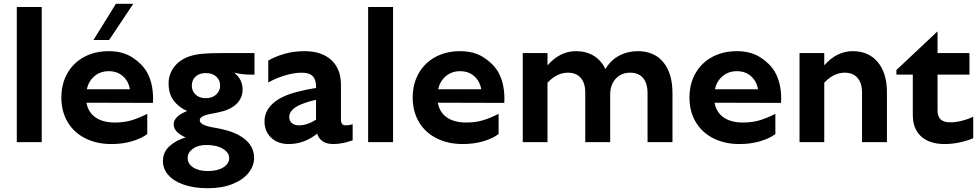

<svg xmlns="http://www.w3.org/2000/svg" viewBox="-20 -753 5188 1017"><path d="M201 -716V0H69V-716Z M556 -482Q629 -482 680 -449.5Q731 -417 757 -373Q778 -337 785.5 -293Q793 -249 790 -208L438 -209Q447 -158 486 -131Q525 -104 588 -104Q638 -104 677.5 -116Q717 -128 760 -150V-43Q730 -20 680 -5Q630 10 570 10Q492 10 431.5 -20.5Q371 -51 338 -107Q305 -163 305 -236Q305 -309 337 -365Q369 -421 426 -451.5Q483 -482 556 -482ZM668 -280Q661 -323 631 -349.5Q601 -376 556 -376Q512 -376 480.5 -349.5Q449 -323 440 -280ZM594 -733H686L558 -541H475Z M1073 15Q1029 15 1001.5 35Q974 55 974 84Q974 115 1003.5 134Q1033 153 1081 153Q1132 153 1163 133.5Q1194 114 1194 84Q1194 55 1160.5 35Q1127 15 1073 15ZM1146 -299Q1146 -329 1125.5 -347.5Q1105 -366 1070 -366Q1036 -366 1016 -347.5Q996 -329 996 -299Q996 -271 1016 -252Q1036 -233 1070 -233Q1104 -233 1125 -252Q1146 -271 1146 -299ZM1328 -472V-358H1303Q1263 -358 1220 -368Q1265 -334 1265 -278Q1265 -248 1250 -224Q1235 -200 1210 -185Q1189 -172 1163 -164.5Q1137 -157 1098 -150Q1068 -145 1053 -136.5Q1038 -128 1038 -116Q1038 -90 1109 -78Q1197 -64 1247 -36Q1326 8 1326 84Q1326 125 1297 162Q1268 199 1212 221.5Q1156 244 1081 244Q1007 244 953 225Q899 206 871 173.5Q843 141 843 100Q843 53 877.5 21.5Q912 -10 963 -25Q931 -40 915.5 -56.5Q900 -73 900 -95Q900 -136 971 -165Q928 -184 900.5 -219.5Q873 -255 873 -311Q873 -360 902.5 -398.5Q932 -437 985 -455Q1015 -465 1055 -468.5Q1095 -472 1158 -472Z M1660 -45Q1591 10 1509 10Q1452 10 1416.5 -23.5Q1381 -57 1381 -110Q1381 -166 1427 -206.5Q1473 -247 1561 -268Q1606 -280 1654 -287V-294Q1654 -332 1636 -350Q1618 -368 1578 -368Q1537 -368 1488 -353Q1439 -338 1401 -316V-432Q1436 -453 1485.5 -467.5Q1535 -482 1593 -482Q1684 -482 1735 -435Q1786 -388 1786 -303V-120Q1786 -104 1792 -96.5Q1798 -89 1812 -89Q1828 -89 1848 -95V-10Q1827 -2 1800 4Q1773 10 1746 10Q1678 10 1660 -45ZM1563 -89Q1607 -89 1654 -119V-224Q1618 -217 1582 -203Q1548 -190 1530 -172.5Q1512 -155 1512 -134Q1512 -113 1526 -101Q1540 -89 1563 -89Z M2062 -716V0H1930V-716Z M2417 -482Q2490 -482 2541 -449.5Q2592 -417 2618 -373Q2639 -337 2646.5 -293Q2654 -249 2651 -208L2299 -209Q2308 -158 2347 -131Q2386 -104 2449 -104Q2499 -104 2538.5 -116Q2578 -128 2621 -150V-43Q2591 -20 2541 -5Q2491 10 2431 10Q2353 10 2292.5 -20.5Q2232 -51 2199 -107Q2166 -163 2166 -236Q2166 -309 2198 -365Q2230 -421 2287 -451.5Q2344 -482 2417 -482ZM2529 -280Q2522 -323 2492 -349.5Q2462 -376 2417 -376Q2373 -376 2341.5 -349.5Q2310 -323 2301 -280Z M3318 -368Q3271 -368 3241.5 -336Q3212 -304 3212 -251V0H3080V-264Q3080 -313 3056 -340.5Q3032 -368 2988 -368Q2930 -368 2880 -315V0H2749V-472H2880V-407Q2946 -482 3031 -482Q3085 -482 3125 -457.5Q3165 -433 3187 -387Q3214 -434 3259.5 -458Q3305 -482 3358 -482Q3445 -482 3493.5 -423.5Q3542 -365 3542 -259V0H3410V-259Q3410 -312 3386 -340Q3362 -368 3318 -368Z M3883 -482Q3956 -482 4007 -449.5Q4058 -417 4084 -373Q4105 -337 4112.5 -293Q4120 -249 4117 -208L3765 -209Q3774 -158 3813 -131Q3852 -104 3915 -104Q3965 -104 4004.5 -116Q4044 -128 4087 -150V-43Q4057 -20 4007 -5Q3957 10 3897 10Q3819 10 3758.5 -20.5Q3698 -51 3665 -107Q3632 -163 3632 -236Q3632 -309 3664 -365Q3696 -421 3753 -451.5Q3810 -482 3883 -482ZM3995 -280Q3988 -323 3958 -349.5Q3928 -376 3883 -376Q3839 -376 3807.5 -349.5Q3776 -323 3767 -280Z M4346 -472V-407Q4412 -482 4497 -482Q4581 -482 4629.5 -424Q4678 -366 4678 -264V0H4546V-264Q4546 -313 4522 -340.5Q4498 -368 4454 -368Q4396 -368 4346 -315V0H4215V-472Z M4946 -358V-169Q4946 -136 4962.5 -120.5Q4979 -105 5013 -105Q5043 -105 5076 -113.5Q5109 -122 5135 -135V-21Q5106 -8 5065 1Q5024 10 4984 10Q4904 10 4859.5 -30Q4815 -70 4815 -144V-358H4728V-382L4946 -587V-472H5115V-358Z"/></svg>

Font: Madhuban SemiBold
Style: Regular
Weight: 600
Designer: jaikishan Patel
Foundry: MagicType
Version: Version 1.000